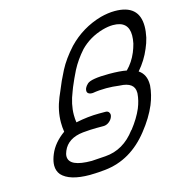

<svg xmlns="http://www.w3.org/2000/svg" viewBox="-116 -905 962 1011"><g transform="rotate(-15 365.5 -400.0)"><path d="M251 0Q140 0 98 -46Q81 -67 81 -96Q81 -117 90 -143L95 -156Q118 -212 178 -255Q174 -280 174 -306Q174 -371 201 -437L213 -465Q233 -516 261 -570Q289 -624 340 -680Q416 -759 521 -789Q563 -800 599 -800Q731 -800 731 -682Q731 -655 724 -622Q717 -593 705 -566Q681 -508 639 -460Q678 -434 678 -379V-373Q674 -323 653 -272Q627 -210 576 -146Q477 -20 334 -5Q299 -1 251 0ZM279 -69 354 -74Q454 -81 521 -171L523 -172Q563 -223 584 -272Q600 -311 603 -349V-355Q603 -411 524 -414H523Q486 -419 451 -419Q412 -419 377 -413H371Q360 -413 352 -419Q346 -424 346 -433Q346 -439 349 -447Q354 -458 365 -468Q386 -488 485 -488Q544 -488 580 -481Q615 -516 635 -564Q644 -586 650 -609Q655 -633 655 -653Q655 -731 571 -731Q545 -731 513 -722Q440 -701 389 -649Q348 -603 322 -553Q302 -513 284 -470L276 -449Q250 -385 250 -327Q250 -306 253 -286Q320 -300 380 -300H415Q430 -300 435 -289Q438 -284 438 -278Q438 -272 435 -265Q429 -250 415 -240Q401 -230 386 -230H347Q316 -230 273 -226Q189 -217 163 -155Q156 -139 156 -126Q156 -69 279 -69Z"/></g></svg>

Font: Bubblez Graffiti
Style: Italic
Weight: 400
Italic angle: -22.5°
Designer: GGBotNet
Foundry: GGBotNet
Version: 1.00